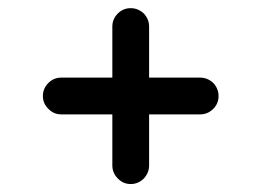

<svg xmlns="http://www.w3.org/2000/svg" viewBox="-20 -535 640 470"><path d="M300 -84.5Q281.5 -84.5 268.5 -98Q255 -111.5 255 -130V-255H130Q111.5 -255 98.5 -268.5Q85 -281.5 85 -300Q85 -318.5 98.5 -332Q111.5 -345 130 -345H255V-470Q255 -488.5 268.5 -502Q281.5 -515 300 -515Q318 -515 332 -502Q345 -488 345 -470V-345H470Q488 -345 502 -332Q515 -318 515 -300Q515 -281.5 502 -268.5Q488.5 -255 470 -255H345V-130Q345 -112 332 -98Q318.5 -84.5 300 -84.5Z"/></svg>

Font: Maple Mono SC NF
Style: Regular
Weight: 400
Designer: subframe7536
Version: Version 4.2; ttfautohint (v1.8.4.7-5d5b-dirty);Nerd Fonts 6.